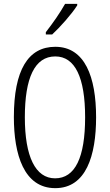

<svg xmlns="http://www.w3.org/2000/svg" viewBox="-20 -1060 571 997"><path d="M381 -1032V-1040H318C290 -991 259 -946 218 -893V-881H251C291 -918 352 -986 381 -1032ZM479 -451C479 -660 421 -817 267 -817C126 -817 52 -696 52 -452C52 -258 104 -83 267 -83C427 -83 479 -252 479 -451ZM109 -451C109 -655 160 -767 267 -767C370 -767 422 -657 422 -451C422 -242 370 -134 266 -134C164 -134 109 -247 109 -451Z"/></svg>

Font: Noto Sans Kannada UI ExtraCondensed Light
Style: Regular
Weight: 300
Width: 2
Designer: Jelle Bosma - Monotype Design Team
Foundry: Monotype Imaging Inc.
Version: Version 2.005